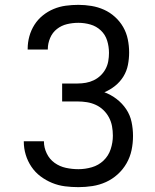

<svg xmlns="http://www.w3.org/2000/svg" viewBox="-20 -763 640 791"><path d="M303 8Q275 8 247.5 4.5Q220 1 194.5 -9.5Q169 -20 147 -36.5Q125 -53 109.5 -76Q94 -99 86 -125.5Q78 -152 78 -180Q78 -180 78 -180.5Q78 -181 78 -181H161Q161 -181 161 -181Q161 -181 161 -180Q161 -155 172.5 -131Q184 -107 205 -92Q226 -77 251.5 -71.5Q277 -66 303 -66Q331 -66 358.5 -74Q386 -82 406.5 -101.5Q427 -121 436 -148.5Q445 -176 445 -204Q445 -224 441.5 -243Q438 -262 429 -279Q420 -296 406 -309.5Q392 -323 374.5 -331Q357 -339 338 -342Q319 -345 300 -345H236V-419H300Q317 -419 334 -422Q351 -425 366.5 -432.5Q382 -440 394.5 -452Q407 -464 415 -479Q423 -494 426 -511Q429 -528 429 -545Q429 -571 421.5 -595.5Q414 -620 395.5 -637.5Q377 -655 352.5 -662Q328 -669 303 -669Q279 -669 256 -663.5Q233 -658 214.5 -643.5Q196 -629 186.5 -606.5Q177 -584 177 -561Q177 -560 177 -559.5Q177 -559 177 -559H94Q94 -559 94 -560Q94 -561 94 -562Q94 -588 101 -613.5Q108 -639 122 -661Q136 -683 156.5 -699.5Q177 -716 201 -726Q225 -736 251 -739.5Q277 -743 303 -743Q330 -743 357 -738.5Q384 -734 408.5 -723Q433 -712 453.5 -693.5Q474 -675 487.5 -651.5Q501 -628 506.5 -601Q512 -574 512 -547Q512 -521 507 -495.5Q502 -470 488.5 -448Q475 -426 454.5 -409.5Q434 -393 410 -383Q437 -373 460.5 -355Q484 -337 500 -313Q516 -289 522 -260.5Q528 -232 528 -203Q528 -173 522 -144.5Q516 -116 501.5 -90.5Q487 -65 465 -45Q443 -25 416.5 -13Q390 -1 361 3.5Q332 8 303 8Z"/></svg>

Font: Iosevka Meiseki Sans
Style: Regular
Weight: 400
Monospace: yes
Designer: Belleve Invis
Foundry: Belleve Invis
Version: Version 11.2.6; ttfautohint (v1.8.4)